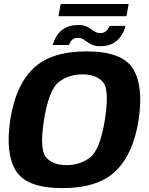

<svg xmlns="http://www.w3.org/2000/svg" viewBox="-20 -939 746 964"><path d="M293.5 5.5Q473 5.5 561.5 -81Q650 -167.5 676 -337.5Q701.5 -507.5 647.5 -594.2Q593.5 -681 414.5 -681Q235 -681 146.2 -594.5Q57.5 -508 31.5 -337.5Q6 -168 60 -81.2Q114 5.5 293.5 5.5ZM314 -110Q244.5 -110 211 -149.2Q177.5 -188.5 201 -337.5Q225.5 -489 275 -527.2Q324.5 -565.5 394 -565.5Q463 -565.5 496.8 -527.2Q530.5 -489 506.5 -337.5Q482.5 -188 432.8 -149Q383 -110 314 -110ZM483 -707Q518 -707 541.5 -718.5Q565 -730 579.2 -747.2Q593.5 -764.5 600.8 -781.5Q608 -798.5 610.5 -809H529.5Q528 -802.5 522.2 -793.8Q516.5 -785 507 -779Q497.5 -773 484.5 -773Q469.5 -773 458.5 -779Q447.5 -785 436.5 -793.2Q425.5 -801.5 411 -807.5Q396.5 -813.5 374.5 -813.5Q339 -813.5 314.8 -802.2Q290.5 -791 276.2 -774.2Q262 -757.5 254.8 -740.8Q247.5 -724 244.5 -713H326.5Q328.5 -719.5 333.2 -728.2Q338 -737 347.8 -743Q357.5 -749 372 -749Q386 -749 396.5 -742.5Q407 -736 418.5 -727.8Q430 -719.5 445 -713.2Q460 -707 483 -707ZM273.5 -857.5H615L626 -919H285Z"/></svg>

Font: Anybody
Style: Bold Italic
Weight: 700
Italic angle: -10°
Designer: Tyler Finck
Foundry: Etcetera Type Company
Version: Version 1.113;gftools[0.9.25]